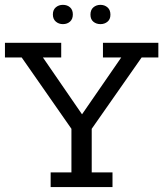

<svg xmlns="http://www.w3.org/2000/svg" viewBox="-20 -756 660 776"><path d="M184.7 0V-59.3H268.7V-235.4L67.7 -523.7H0V-583H227.4V-523.7H153.5L322.7 -277.7H300.3L470 -523.7H396.1V-583H620V-523.7H552.4L350.7 -235.4V-59.3H434.7V0ZM234.2 -658.5Q217.3 -658.5 205.5 -668.8Q193.7 -679 193.7 -697.6Q193.7 -716.2 205.5 -726.3Q217.3 -736.4 234.2 -736.4Q251.8 -736.4 263.1 -726.3Q274.4 -716.2 274.4 -697.6Q274.4 -679 263.1 -668.8Q251.8 -658.5 234.2 -658.5ZM386 -658.5Q369.2 -658.5 357.4 -668.2Q345.6 -678 345.6 -696.7Q345.6 -716.2 357.4 -726.3Q369.2 -736.4 386 -736.4Q402.7 -736.4 414.5 -726.2Q426.3 -716.1 426.3 -696.7Q426.3 -678 414.5 -668.3Q402.7 -658.5 386 -658.5Z"/></svg>

Font: Rokkitt SemiBold
Style: Regular
Weight: 600
Designer: Vernon Adams
Foundry: Vernon Adams
Version: Version 3.103